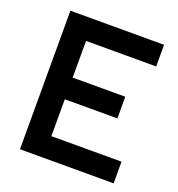

<svg xmlns="http://www.w3.org/2000/svg" viewBox="-126 -798 839 903"><g transform="rotate(20 293.0 -346.5)"><path d="M73.2 0H542V-108.4H190.9V-293H454.1V-401.4H190.9V-585H542V-693.4H73.2Z"/></g></svg>

Font: Cascadia Code NF SemiBold
Style: Regular
Weight: 600
Monospace: yes
Designer: Aaron Bell
Foundry: Saja Typeworks
Version: Version 2404.023